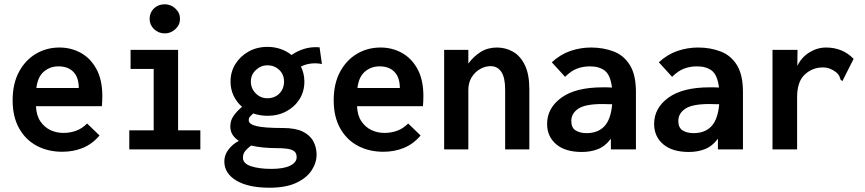

<svg xmlns="http://www.w3.org/2000/svg" viewBox="-20 -698 4040 897"><path d="M271 11Q204 11 151.5 -17Q99 -45 69 -99Q39 -153 39 -229Q39 -307 68.5 -362Q98 -417 147.5 -446.5Q197 -476 258 -476Q312 -476 357.5 -451Q403 -426 430.5 -375.5Q458 -325 458 -250Q458 -240 457.5 -226Q457 -212 456 -202H148Q150 -158 169 -130.5Q188 -103 216 -90Q244 -77 276 -77Q307 -77 335 -87Q363 -97 387 -121L445 -65Q411 -25 367 -7Q323 11 271 11ZM150 -287H348Q348 -336 323 -362Q298 -388 253 -388Q214 -388 185 -363.5Q156 -339 150 -287Z M584 0V-89H698V-376H590V-465H812V-89H916V0ZM750 -542Q720 -542 699.5 -562Q679 -582 679 -610Q679 -639 699 -658.5Q719 -678 750 -678Q778 -678 799.5 -658Q821 -638 821 -610Q821 -582 799.5 -562Q778 -542 750 -542Z M1230 -157Q1195 -157 1163 -168Q1154 -160 1148 -153.5Q1142 -147 1142 -136Q1142 -118 1178 -109Q1214 -100 1301 -100Q1361 -100 1395 -83Q1429 -66 1444 -37.5Q1459 -9 1459 24Q1459 63 1435.5 98.5Q1412 134 1363.5 156.5Q1315 179 1239 179Q1140 179 1084 145.5Q1028 112 1028 56Q1028 26 1047.5 0.5Q1067 -25 1096 -40Q1077 -52 1066.5 -68.5Q1056 -85 1056 -107Q1056 -136 1072 -158Q1088 -180 1111 -199Q1086 -220 1071.5 -250.5Q1057 -281 1057 -317Q1057 -362 1079.5 -398.5Q1102 -435 1141 -457Q1180 -479 1230 -479Q1262 -479 1291 -469Q1320 -459 1342 -441Q1369 -460 1402 -470Q1435 -480 1473 -477L1484 -399Q1458 -404 1432.5 -401Q1407 -398 1386 -387Q1402 -354 1402 -317Q1402 -271 1379.5 -235Q1357 -199 1318 -178Q1279 -157 1230 -157ZM1229 -239Q1263 -239 1285 -261Q1307 -283 1307 -317Q1307 -350 1284.5 -371.5Q1262 -393 1229 -393Q1199 -393 1175.5 -371Q1152 -349 1152 -317Q1152 -285 1174.5 -262Q1197 -239 1229 -239ZM1115 39Q1115 66 1152.5 78.5Q1190 91 1248 91Q1305 91 1335.5 76Q1366 61 1366 36Q1366 13 1346.5 3.5Q1327 -6 1270 -6Q1239 -6 1209 -9Q1179 -12 1153 -18Q1137 -6 1126 7Q1115 20 1115 39Z M1771 11Q1704 11 1651.5 -17Q1599 -45 1569 -99Q1539 -153 1539 -229Q1539 -307 1568.5 -362Q1598 -417 1647.5 -446.5Q1697 -476 1758 -476Q1812 -476 1857.5 -451Q1903 -426 1930.5 -375.5Q1958 -325 1958 -250Q1958 -240 1957.5 -226Q1957 -212 1956 -202H1648Q1650 -158 1669 -130.5Q1688 -103 1716 -90Q1744 -77 1776 -77Q1807 -77 1835 -87Q1863 -97 1887 -121L1945 -65Q1911 -25 1867 -7Q1823 11 1771 11ZM1650 -287H1848Q1848 -336 1823 -362Q1798 -388 1753 -388Q1714 -388 1685 -363.5Q1656 -339 1650 -287Z M2055 0V-465H2168V-401Q2193 -435 2226 -455.5Q2259 -476 2302 -476Q2342 -476 2376.5 -456.5Q2411 -437 2432 -394Q2453 -351 2453 -281V0H2340V-279Q2340 -336 2322 -362.5Q2304 -389 2272 -389Q2247 -389 2223 -375.5Q2199 -362 2183.5 -337Q2168 -312 2168 -277V0Z M2698 12Q2621 12 2578.5 -24Q2536 -60 2536 -119Q2536 -193 2602.5 -241.5Q2669 -290 2796 -290Q2803 -290 2814.5 -290Q2826 -290 2839 -289Q2832 -347 2806 -367.5Q2780 -388 2736 -388Q2704 -388 2676 -377.5Q2648 -367 2620 -339L2558 -407Q2598 -444 2645 -460Q2692 -476 2741 -476Q2799 -476 2847 -457.5Q2895 -439 2923 -393.5Q2951 -348 2951 -268V0H2834V-50Q2808 -15 2774 -1.5Q2740 12 2698 12ZM2649 -133Q2649 -101 2669.5 -88.5Q2690 -76 2720 -76Q2774 -76 2804 -108.5Q2834 -141 2840 -211Q2827 -211 2815 -211.5Q2803 -212 2794 -212Q2714 -212 2681.5 -190Q2649 -168 2649 -133Z M3198 12Q3121 12 3078.5 -24Q3036 -60 3036 -119Q3036 -193 3102.5 -241.5Q3169 -290 3296 -290Q3303 -290 3314.5 -290Q3326 -290 3339 -289Q3332 -347 3306 -367.5Q3280 -388 3236 -388Q3204 -388 3176 -377.5Q3148 -367 3120 -339L3058 -407Q3098 -444 3145 -460Q3192 -476 3241 -476Q3299 -476 3347 -457.5Q3395 -439 3423 -393.5Q3451 -348 3451 -268V0H3334V-50Q3308 -15 3274 -1.5Q3240 12 3198 12ZM3149 -133Q3149 -101 3169.5 -88.5Q3190 -76 3220 -76Q3274 -76 3304 -108.5Q3334 -141 3340 -211Q3327 -211 3315 -211.5Q3303 -212 3294 -212Q3214 -212 3181.5 -190Q3149 -168 3149 -133Z M3589 -465H3706L3705 -390Q3724 -430 3761 -453Q3798 -476 3839 -476Q3917 -476 3968 -423L3920 -328L3917 -320L3908 -324Q3905 -332 3902 -340.5Q3899 -349 3887 -360Q3873 -371 3857.5 -377Q3842 -383 3824 -383Q3776 -383 3740 -350Q3704 -317 3704 -244V0H3589Z"/></svg>

Font: Ligconsolata
Style: Bold
Weight: 700
Monospace: yes
Designer: Raph Levien, Cyreal, Brenton Simpson
Foundry: Raph Levien, Cyreal, Google
Version: Version 3.001; ttfautohint (v1.8.2.53-6de2)